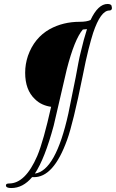

<svg xmlns="http://www.w3.org/2000/svg" viewBox="-20 -756 585 969"><path d="M37 193Q10 193 10 180V179Q10 170 26 170Q108 170 168 31Q184 -7 201.5 -69.5Q219 -132 238 -217Q215 -220 194 -229.5Q173 -239 156 -256Q107 -302 107 -389Q107 -411 110.5 -432Q114 -453 121 -474Q153 -565 231 -609Q299 -646 382 -646Q418 -646 437 -655Q475 -736 523 -736Q544 -736 544 -721Q544 -720 544.5 -718.5Q545 -717 545 -715Q544 -703 532 -703Q488 -703 450 -590Q440 -559 426.5 -506Q413 -453 398 -376Q373 -252 353 -170.5Q333 -89 319 -51Q250 142 148 138H142Q96 193 37 193ZM156 120Q261 106 325 -183Q330 -207 339 -252.5Q348 -298 362 -366Q370 -410 376 -441Q382 -472 387 -491Q395 -526 403 -555Q411 -584 419 -609L398 -607Q356 -558 317 -406L251 -122Q206 45 156 120Z"/></svg>

Font: Lavishly Yours
Style: Regular
Weight: 400
Designer: Robert E. Leuschke
Foundry: Robert E. Leuschke
Version: Version 1.010; ttfautohint (v1.8.3)